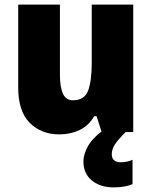

<svg xmlns="http://www.w3.org/2000/svg" viewBox="-20 -573 658 833"><path d="M558 -553V0H421L399 -69H389Q365 -28 325.5 -9Q286 10 237 10Q159 10 109 -40Q59 -90 59 -193V-553H240V-249Q240 -195 253 -166.5Q266 -138 297 -138Q347 -138 362.5 -180.5Q378 -223 378 -300V-553ZM465 96Q465 131 504 131Q517 131 531.5 128Q546 125 555 120V226Q541 232 520.5 236Q500 240 474 240Q415 240 378.5 210Q342 180 342 128Q342 94 364 57Q386 20 447 -22L525 0Q492 33 478.5 53.5Q465 74 465 96Z"/></svg>

Font: Noto Sans Lao SemiCondensed Black
Style: Regular
Weight: 900
Width: 4
Designer: Monotype Design Team
Foundry: Monotype Imaging Inc.
Version: Version 2.003; ttfautohint (v1.8.4.7-5d5b)